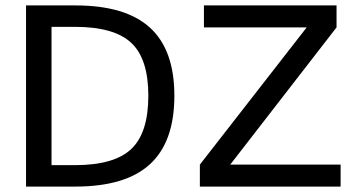

<svg xmlns="http://www.w3.org/2000/svg" viewBox="-20 -688 1320 708"><path d="M717 0V-81L1111 -587H732V-668H1221V-587L829 -81H1236V0ZM527 -335Q527 -471 464 -530Q401 -589 256 -589H170V-79H256Q401 -79 464 -138.5Q527 -198 527 -335ZM623 -335Q623 -165 533 -82.5Q443 0 258 0H76V-668H258Q443 -668 533 -586Q623 -504 623 -335Z"/></svg>

Font: Atkinson Hyperlegible Pro
Style: Regular
Weight: 400
Designer: Elliott Scott, Megan Eiswerth, Linus Boman, Theodore Petrosky, Jacob Perez
Foundry: Braille Institute
Version: Version 1.5.1